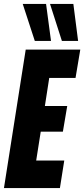

<svg xmlns="http://www.w3.org/2000/svg" viewBox="-38 -951 426 971"><path d="M-18 0 92 -700H368L344 -557H211L189 -415H302L280 -285H168L145 -139H287L265 0ZM138 -744 77 -931H195L220 -744ZM275 -744 215 -931H333L357 -744Z"/></svg>

Font: Georama ExtraCondensed ExtraBold
Style: Italic
Weight: 800
Width: 2
Italic angle: -9°
Designer: Jean-Baptiste Levee
Foundry: Production Type
Version: Version 1.000